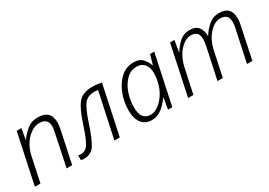

<svg xmlns="http://www.w3.org/2000/svg" viewBox="2 -1160 2501 1787"><g transform="rotate(-30 1252.5 -267.0)"><path d="M28 2H88L142 -252Q165 -364 228.5 -427.5Q292 -491 359 -491Q450 -491 450 -405Q450 -380 441 -341L369 2H429L500 -334Q504 -351 507 -371.5Q510 -392 510 -411Q510 -544 373 -544Q300 -544 250 -500.5Q200 -457 173 -415H172L192 -534H142Z M556 6Q635 6 674 -57Q713 -120 760 -264Q803 -394 839.5 -440.5Q876 -487 948 -487Q974 -487 988 -484L884 0H942L1054 -526Q1033 -530 1008 -533.5Q983 -537 955 -537Q849 -537 801 -477Q753 -417 709 -281Q666 -148 635 -97Q604 -46 552 -46Q537 -46 523 -50V1Q528 2 537 4Q546 6 556 6Z M1283 10Q1347 10 1397 -32Q1447 -74 1477 -119H1480L1460 0H1506L1619 -532H1574L1545 -430H1541Q1529 -470 1496.5 -506Q1464 -542 1403 -542Q1320 -542 1261 -488Q1202 -434 1170 -350Q1138 -266 1138 -176Q1138 -88 1176.5 -39Q1215 10 1283 10ZM1299 -39Q1196 -39 1196 -175Q1196 -254 1221.5 -327Q1247 -400 1294.5 -446.5Q1342 -493 1407 -493Q1458 -493 1487.5 -458Q1517 -423 1517 -362Q1517 -342 1514.5 -318.5Q1512 -295 1505 -265Q1482 -169 1421 -104Q1360 -39 1299 -39Z M1676 0H1733L1787 -253Q1810 -363 1868.5 -428Q1927 -493 1989 -493Q2072 -493 2072 -405Q2072 -376 2063 -333L1992 0H2049L2104 -259Q2126 -364 2184 -428.5Q2242 -493 2304 -493Q2390 -493 2390 -405Q2390 -383 2382 -341L2309 0H2367L2437 -334Q2442 -354 2444.5 -373Q2447 -392 2447 -411Q2447 -542 2320 -542Q2252 -542 2203 -498Q2154 -454 2127 -408H2125Q2124 -470 2095 -506Q2066 -542 2005 -542Q1936 -542 1890.5 -499Q1845 -456 1820 -413H1816L1836 -532H1789Z"/></g></svg>

Font: Noto Sans UI Light
Style: Italic
Weight: 300
Italic angle: -12°
Designer: Monotype Design Team
Foundry: Monotype Imaging Inc.
Version: Version 1.901